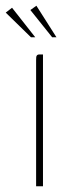

<svg xmlns="http://www.w3.org/2000/svg" viewBox="-28 -650 268 670"><path d="M98 0Q98 -110 98 -220Q98 -330 98 -440Q98 -447 98.5 -451Q99 -455 101.5 -457.5Q104 -460 109 -460H122V0ZM80 -520 -8 -606 14 -623 95 -520ZM154 -520 78 -615 99 -630 169 -520Z"/></svg>

Font: Genos Thin Thin
Style: Regular
Weight: 250
Version: Version 1.010